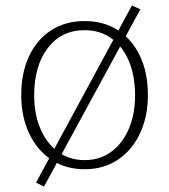

<svg xmlns="http://www.w3.org/2000/svg" viewBox="-20 -616 625 710"><path d="M142.6 74.2 113.3 59.1 467.8 -595.7 499 -581.5ZM293 9.8Q222.2 9.8 169.4 -25.6Q116.7 -61 87.6 -123Q58.6 -185.1 58.6 -264.2Q58.6 -347.2 87.6 -408.7Q116.7 -470.2 169.4 -504.2Q222.2 -538.1 293 -538.1Q363.8 -538.1 416.3 -504.2Q468.8 -470.2 497.8 -408.7Q526.9 -347.2 526.9 -264.2Q526.9 -185.1 497.8 -123Q468.8 -61 416.3 -25.6Q363.8 9.8 293 9.8ZM293 -23.9Q349.6 -23.9 391.6 -54.9Q433.6 -85.9 456.5 -140.1Q479.5 -194.3 479.5 -262.7Q479.5 -335.9 456.5 -390.4Q433.6 -444.8 391.6 -474.6Q349.6 -504.4 293 -504.4Q207.5 -504.4 157 -438.7Q106.4 -373 106.4 -263.2Q106.4 -194.3 129.4 -140.1Q152.3 -85.9 194.3 -54.9Q236.3 -23.9 293 -23.9Z"/></svg>

Font: Comme Thin
Style: Regular
Weight: 250
Version: Version 1.000;gftools[0.9.27]